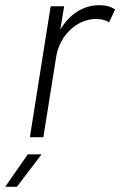

<svg xmlns="http://www.w3.org/2000/svg" viewBox="-62 -528 463 739"><path d="M319 -508C256 -508 203 -470 170 -414L185 -504H133L53 0H105L154 -308C166 -389 232 -455 308 -455C331 -455 348 -449 358 -442L381 -492C366 -501 350 -508 319 -508ZM-42 191H3L98 66H45Z"/></svg>

Font: Arthouse Owned Light
Style: Italic
Weight: 300
Italic angle: -10°
Designer: Jeremy Tribby
Foundry: Tribby Type
Version: Version 1.000;PS 001.000;hotconv 1.0.88;makeotf.lib2.5.64775